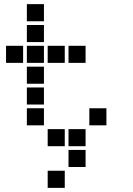

<svg xmlns="http://www.w3.org/2000/svg" viewBox="-20 -711 640 922"><path d="M110 -691Q109 -691 109 -691Q109 -691 109 -690V-610Q109 -609 109 -609Q109 -609 110 -609H190Q191 -609 191 -609Q191 -609 191 -610V-690Q191 -691 191 -691Q191 -691 190 -691ZM110 -591Q109 -591 109 -591Q109 -591 109 -590V-510Q109 -509 109 -509Q109 -509 110 -509H190Q191 -509 191 -509Q191 -509 191 -510V-590Q191 -591 191 -591Q191 -591 190 -591ZM10 -491Q9 -491 9 -491Q9 -491 9 -490V-410Q9 -409 9 -409Q9 -409 10 -409H90Q91 -409 91 -409Q91 -409 91 -410V-490Q91 -491 91 -491Q91 -491 90 -491ZM110 -491Q109 -491 109 -491Q109 -491 109 -490V-410Q109 -409 109 -409Q109 -409 110 -409H190Q191 -409 191 -409Q191 -409 191 -410V-490Q191 -491 191 -491Q191 -491 190 -491ZM210 -491Q209 -491 209 -491Q209 -491 209 -490V-410Q209 -409 209 -409Q209 -409 210 -409H290Q291 -409 291 -409Q291 -409 291 -410V-490Q291 -491 291 -491Q291 -491 290 -491ZM310 -491Q309 -491 309 -491Q309 -491 309 -490V-410Q309 -409 309 -409Q309 -409 310 -409H390Q391 -409 391 -409Q391 -409 391 -410V-490Q391 -491 391 -491Q391 -491 390 -491ZM110 -391Q109 -391 109 -391Q109 -391 109 -390V-310Q109 -309 109 -309Q109 -309 110 -309H190Q191 -309 191 -309Q191 -309 191 -310V-390Q191 -391 191 -391Q191 -391 190 -391ZM110 -291Q109 -291 109 -291Q109 -291 109 -290V-210Q109 -209 109 -209Q109 -209 110 -209H190Q191 -209 191 -209Q191 -209 191 -210V-290Q191 -291 191 -291Q191 -291 190 -291ZM110 -191Q109 -191 109 -191Q109 -191 109 -190V-110Q109 -109 109 -109Q109 -109 110 -109H190Q191 -109 191 -109Q191 -109 191 -110V-190Q191 -191 191 -191Q191 -191 190 -191ZM410 -191Q409 -191 409 -191Q409 -191 409 -190V-110Q409 -109 409 -109Q409 -109 410 -109H490Q491 -109 491 -109Q491 -109 491 -110V-190Q491 -191 491 -191Q491 -191 490 -191ZM210 -91Q209 -91 209 -91Q209 -91 209 -90V-10Q209 -9 209 -9Q209 -9 210 -9H290Q291 -9 291 -9Q291 -9 291 -10V-90Q291 -91 291 -91Q291 -91 290 -91ZM310 -91Q309 -91 309 -91Q309 -91 309 -90V-10Q309 -9 309 -9Q309 -9 310 -9H390Q391 -9 391 -9Q391 -9 391 -10V-90Q391 -91 391 -91Q391 -91 390 -91ZM310 9Q309 9 309 9Q309 9 309 10V90Q309 91 309 91Q309 91 310 91H390Q391 91 391 91Q391 91 391 90V10Q391 9 391 9Q391 9 390 9ZM210 109Q209 109 209 109Q209 109 209 110V190Q209 191 209 191Q209 191 210 191H290Q291 191 291 191Q291 191 291 190V110Q291 109 291 109Q291 109 290 109Z"/></svg>

Font: Doto ExtraBold
Style: Regular
Weight: 800
Monospace: yes
Version: Version 1.000